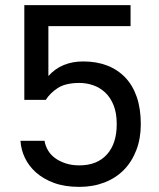

<svg xmlns="http://www.w3.org/2000/svg" viewBox="-20 -720 620 750"><path d="M290 10Q233 10 191 -5.5Q149 -21 120.5 -46.5Q92 -72 77 -104Q62 -136 60 -170H154Q157 -151 167 -133.5Q177 -116 194.5 -103Q212 -90 236 -82Q260 -74 290 -74Q359 -74 397.5 -116.5Q436 -159 436 -235Q436 -279 423.5 -309.5Q411 -340 390.5 -359Q370 -378 344 -387Q318 -396 290 -396Q236 -396 205.5 -376Q175 -356 159 -330H75V-700H490V-618H169V-423Q195 -452 229 -466Q263 -480 305 -480Q357 -480 398.5 -464Q440 -448 469.5 -417Q499 -386 514.5 -340.5Q530 -295 530 -235Q530 -179 512.5 -133.5Q495 -88 463.5 -56Q432 -24 387.5 -7Q343 10 290 10Z"/></svg>

Font: Golos Text VF
Style: Regular
Weight: 400
Designer: A.Korolkova, Vitaly Kuzmin
Foundry: ParaType Ltd
Version: Version 2.003